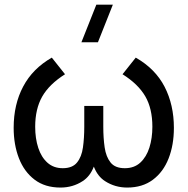

<svg xmlns="http://www.w3.org/2000/svg" viewBox="-20 -808 824 843"><path d="M410 -622.5H337.5L403 -787.5H475.5ZM245.5 15.5Q177.5 15.5 131.8 -19.2Q86 -54 63 -113.5Q40 -173 40 -247Q40 -349.5 81.8 -428.2Q123.5 -507 207.5 -555L265.5 -482Q196 -438 165.2 -383.8Q134.5 -329.5 134.5 -251.5Q134.5 -200 148 -158.8Q161.5 -117.5 188.5 -93.5Q215.5 -69.5 255.5 -69.5Q298 -69.5 318.2 -94.5Q338.5 -119.5 344.2 -160.8Q350 -202 350 -251.5V-343H433.5V-251.5Q433.5 -202 439.5 -160.8Q445.5 -119.5 465.5 -94.5Q485.5 -69.5 528 -69.5Q569.5 -69.5 596.2 -94.2Q623 -119 636 -160.2Q649 -201.5 649 -251.5Q649 -331.5 617.8 -385.2Q586.5 -439 518 -482L576 -555Q662 -506 702.8 -426.8Q743.5 -347.5 743.5 -246.5Q743.5 -171.5 720.2 -112.2Q697 -53 651.2 -18.8Q605.5 15.5 538.5 15.5Q485 15.5 441.5 -12.5Q408.5 -33.5 392 -76.5Q375.5 -33.5 342.5 -12.5Q299.5 15.5 245.5 15.5Z"/></svg>

Font: Cns Manrope Med
Style: Regular
Weight: 500
Designer: Mikhail Sharanda
Foundry: Mikhail Sharanda
Version: Version 4.504